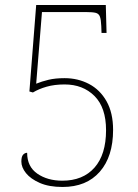

<svg xmlns="http://www.w3.org/2000/svg" viewBox="-20 -734 550 764"><path d="M229 10Q175 10 138.5 -6Q102 -22 83.5 -45Q65 -68 65 -91Q65 -111 72 -118.5Q79 -126 88 -126Q88 -71 128.5 -43Q169 -15 228 -15Q310 -15 356 -67Q402 -119 402 -216Q402 -306 356 -352Q310 -398 237 -398Q197 -398 165.5 -389Q134 -380 111 -366L97 -370L124 -714H401L404 -603H384L383 -630Q382 -656 377.5 -668Q373 -680 360.5 -683Q348 -686 323 -686H147L124 -401Q146 -410 173 -416.5Q200 -423 237 -423Q290 -423 334 -400Q378 -377 404 -331Q430 -285 430 -217Q430 -111 377 -50.5Q324 10 229 10Z"/></svg>

Font: Noto Serif Hebrew SemiCondensed Thin
Style: Regular
Weight: 100
Width: 4
Designer: Monotype Design Team
Foundry: Monotype Imaging Inc.
Version: Version 2.004; ttfautohint (v1.8.4.7-5d5b)